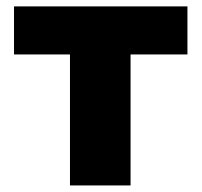

<svg xmlns="http://www.w3.org/2000/svg" viewBox="-20 -565 614 585"><path d="M377.8 0H193.2V-399.1H22.7V-545.5H551.1V-399.1H377.8Z"/></svg>

Font: Linik Sans Black
Style: Regular
Weight: 900
Designer: Fonts by Rasmus Andersson / Changes by Cristiano Sobral with parts from Marc Monis
Foundry: rsms
Version: Version 3.020; ttfautohint (v1.6)